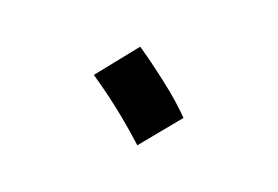

<svg xmlns="http://www.w3.org/2000/svg" viewBox="-34 -396 319 220"><g transform="rotate(15 125.0 -286.0)"><path d="M138 -231Q105 -267 69 -296L112 -341Q128 -328 148 -309.5Q168 -291 181 -275Z"/></g></svg>

Font: Noto Sans Arabic UI XLt
Style: Regular
Weight: 200
Designer: Monotype Design Team, Nadine Chahine and Nizar Qandah
Foundry: Monotype Imaging Inc.
Version: Version 2.010; ttfautohint (v1.8.4.7-5d5b)